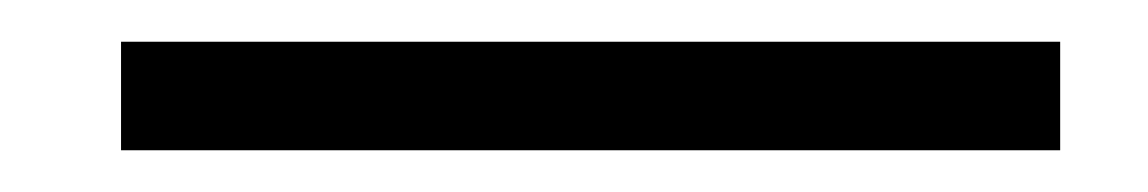

<svg xmlns="http://www.w3.org/2000/svg" viewBox="-20 -784 550 92"><path d="M38 -712V-764H488V-712Z"/></svg>

Font: Stick No Bills Light
Style: Regular
Weight: 300
Version: Version 2.000